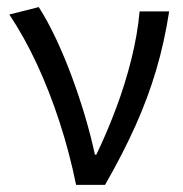

<svg xmlns="http://www.w3.org/2000/svg" viewBox="-20 -518 514 538"><path d="M193.2 0Q175.1 -89.2 147.1 -175.4Q119.1 -261.6 83.4 -338.5Q47.6 -415.4 6.1 -477.3L88.6 -498.1Q113.5 -459.5 137.3 -408.6Q161.2 -357.7 181.9 -301.5Q202.6 -245.4 219.1 -189.6Q235.5 -133.9 245.9 -84.6H249.9Q279.9 -146.8 305.3 -214.7Q330.8 -282.6 348 -351.7Q365.3 -420.7 371.2 -486.1H454Q441.1 -401.5 417.9 -322.7Q394.7 -243.9 359.2 -164.8Q323.7 -85.8 274.3 0Z"/></svg>

Font: Source Sans 3
Style: Regular
Weight: 200
Designer: Paul D. Hunt
Foundry: Adobe
Version: Version 3.046;hotconv 1.0.118;makeotfexe 2.5.65603